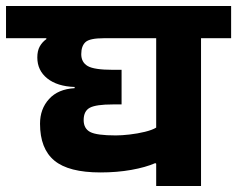

<svg xmlns="http://www.w3.org/2000/svg" viewBox="-85 -627 788 638"><path d="M434 -9V-83L431 -85Q399 -71 351.5 -62.5Q304 -54 249 -54Q143 -54 95.5 -93.5Q48 -133 48 -216Q48 -265 78 -298Q108 -331 163 -334V-338Q105 -340 72 -366.5Q39 -393 39 -436Q39 -458 47 -472.5Q55 -487 69 -497V-500H-65V-607H683V-500H583V-9ZM193 -228Q193 -200 214.5 -188.5Q236 -177 300 -177Q319 -177 345.5 -180Q372 -183 396.5 -189Q421 -195 434 -203V-500H260Q213 -500 199 -487Q185 -474 185 -447Q185 -420 206.5 -407.5Q228 -395 290 -395H319V-280H290Q234 -280 213.5 -269Q193 -258 193 -228Z"/></svg>

Font: Bakbak One
Style: Regular
Weight: 400
Designer: Saumya Kishore and Sanchit Sawaria
Foundry: A Good Feeling
Version: Version 1.003; ttfautohint (v1.8.3)